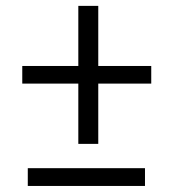

<svg xmlns="http://www.w3.org/2000/svg" viewBox="-20 -631 574 644"><path d="M316.9 -409.7H309.6V-417V-611.3H242.7V-417V-409.7H235.4H54.7V-350.6H235.4H242.7V-343.3V-148.4H309.6V-343.3V-350.6H316.9H487.3V-409.7ZM466.3 -7.3V-66.9H73.2V-7.3Z"/></svg>

Font: Shabnam FD Light
Style: Regular
Weight: 300
Foundry: DejaVu fonts team - Redesigned by Saber Rastikerdar - Based on Vazir font
Version: Version 5.00;October 20, 2019;FontCreator 12.0.0.2547 64-bit